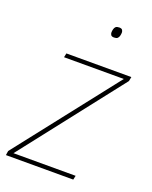

<svg xmlns="http://www.w3.org/2000/svg" viewBox="-138 -764 661 836"><g transform="rotate(20 192.5 -345.5)"><path d="M-6 0 -3 -20 363 -487H86L90 -506H391L387 -486L22 -19H310L306 0ZM261 -642Q250 -642 246.5 -647.5Q243 -653 243 -659Q243 -666 245 -674Q247 -682 252 -686.5Q257 -691 268 -691Q279 -691 282.5 -685.5Q286 -680 286 -674Q286 -667 284 -659Q282 -651 277 -646.5Q272 -642 261 -642Z"/></g></svg>

Font: IBM Plex Sans Condensed Thin
Style: Italic
Weight: 100
Width: 3
Italic angle: -11°
Designer: Mike Abbink, Paul van der Laan, Pieter van Rosmalen
Foundry: Bold Monday
Version: Version 1.3